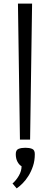

<svg xmlns="http://www.w3.org/2000/svg" viewBox="-20 -770 276 1059"><path d="M49 0ZM79 -750H157L146 0H90ZM49 242Q69 225 84 199Q99 173 99 147Q85 139 76 121.5Q67 104 67 80Q67 57 82.5 51Q98 45 120 45Q142 45 157 51Q172 57 172 80Q172 116 162 146Q152 176 137 200Q122 224 104.5 241.5Q87 259 72 269L49 242Z"/></svg>

Font: Combo
Style: Regular
Weight: 400
Designer: Eduardo Rodriguez Tunni
Foundry: Eduardo Rodriguez Tunni
Version: Version 1.001